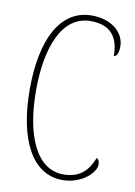

<svg xmlns="http://www.w3.org/2000/svg" viewBox="-84 -779 594 843"><g transform="rotate(10 213.5 -357.0)"><path d="M254 10C339 10 399 -48 399 -84C399 -99 394 -107 386 -112C364 -55 328 -15 254 -15C131 -15 72 -162 72 -358C72 -553 130 -699 256 -699C345 -699 382 -650 382 -566C395 -566 403 -582 403 -612C403 -671 348 -724 257 -724C118 -724 44 -583 44 -358C44 -137 117 10 254 10Z"/></g></svg>

Font: Noto Serif Hebrew ExtraCondensed Thin
Style: Regular
Weight: 100
Width: 2
Designer: Monotype Design Team
Foundry: Monotype Imaging Inc.
Version: Version 2.004